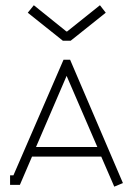

<svg xmlns="http://www.w3.org/2000/svg" viewBox="-20 -699 504 726"><path d="M233.9 -580.1 357.9 -679.2 379.9 -650.9 247.1 -544.9H217.8L85 -650.9L107.9 -679.2L231 -580.1ZM348.1 -143.1 231.9 -412.1 116.2 -143.1ZM18.1 0V-36.1H30.8L220.2 -473.1H245.1L444.8 -6.8L412.1 6.8L362.8 -106.9H101.1L55.2 0Z"/></svg>

Font: RawengulkPcs
Style: Regular
Weight: 400
Version: Version 0.92